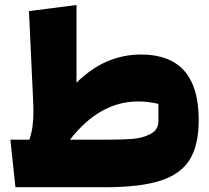

<svg xmlns="http://www.w3.org/2000/svg" viewBox="-20 -704 846 777"><path d="M22 -138.7H99.1Q107.9 -165.5 111.6 -192.4Q115.2 -219.2 115.2 -251.5Q115.2 -274.4 113.8 -299.8L112.8 -324.7L97.2 -659.2L289.6 -683.6V-369.6Q351.6 -429.7 416 -456.5Q480.5 -483.4 550.8 -483.4Q784.2 -483.4 784.2 -218.8Q784.2 -117.7 748.3 -58.8Q712.4 0 630.1 26.9Q547.9 53.7 403.8 53.7H42.5ZM415.5 -138.7Q477.5 -138.7 517.8 -142.1Q558.1 -145.5 589.6 -162.1Q621.1 -178.7 621.1 -214.8V-283.7Q577.6 -293.5 539.6 -293.5Q383.3 -293.5 263.2 -138.7Z"/></svg>

Font: SG Kara Bold
Style: Regular
Weight: 400
Designer: Damoon Khanjanzadeh
Version: Version 1.000